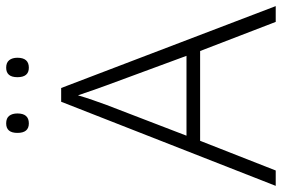

<svg xmlns="http://www.w3.org/2000/svg" viewBox="-170 -770 940 641"><g transform="rotate(-90 300.5 -450.0)"><path d="M547.4 0 450.2 -252.4H150.4L51.3 0H0L280.8 -716.3H326.7L600.1 0ZM434.1 -297.9 335.4 -565.4Q329.6 -580.6 320.1 -608.2Q310.5 -635.7 302.2 -660.2Q294.9 -634.8 285.9 -609.1Q276.9 -583.5 270 -564.5L167.5 -297.9ZM176.8 -862.3Q176.8 -899.9 208.5 -899.9Q226.1 -899.9 233.9 -889.6Q241.7 -879.4 241.7 -862.3Q241.7 -824.2 208.5 -824.2Q176.8 -824.2 176.8 -862.3ZM362.8 -862.3Q362.8 -899.9 394.5 -899.9Q411.6 -899.9 419.7 -889.6Q427.7 -879.4 427.7 -862.3Q427.7 -824.2 394.5 -824.2Q362.8 -824.2 362.8 -862.3Z"/></g></svg>

Font: Open Sans Light
Style: Regular
Weight: 300
Designer: Monotype Design Team
Foundry: Monotype Imaging Inc.
Version: Version 3.000; ttfautohint (v1.8.4)